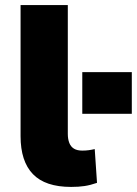

<svg xmlns="http://www.w3.org/2000/svg" viewBox="-20 -725 539 756"><path d="M260 11Q158 11 109.5 -39.5Q61 -90 61 -189V-705H247V-198Q247 -177 253 -162Q259 -147 271.5 -139.5Q284 -132 304 -132Q317 -132 328.5 -133.5Q340 -135 353 -138L362 -5Q336 4 313 7.5Q290 11 260 11ZM304 -277V-441H499V-277Z"/></svg>

Font: Nunito Sans 9pt Black
Style: Regular
Weight: 900
Version: Version 3.101;gftools[0.9.27]